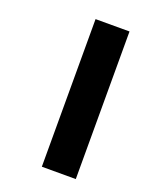

<svg xmlns="http://www.w3.org/2000/svg" viewBox="-125 -675 639 797"><g transform="rotate(20 194.0 -277.0)"><path d="M158 49V-603H308V49Z"/></g></svg>

Font: Noto Sans Tamil
Style: Regular
Weight: 400
Designer: Jelle Bosma - Monotype Design Team
Foundry: Monotype Imaging Inc.
Version: Version 2.003